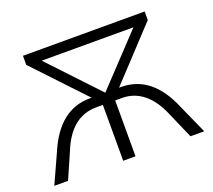

<svg xmlns="http://www.w3.org/2000/svg" viewBox="-119 -856 1121 1011"><g transform="rotate(-20 442.0 -350.0)"><path d="M862 0H785L722 -144Q687 -229 634.5 -271Q582 -313 515 -313H477V0H408V-313H371Q230 -313 162 -144L99 0H22L96 -163Q183 -369 355 -369H365L101 -649V-700H783V-652L519 -369H530Q703 -369 789 -163ZM442 -369 699 -642H185Z"/></g></svg>

Font: CMG Sans
Style: Regular
Weight: 400
Designer: Julieta Ulanovsky
Foundry: Julieta Ulanovsky
Version: Version 7.200